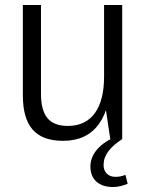

<svg xmlns="http://www.w3.org/2000/svg" viewBox="-20 -560 592 773"><path d="M145 -182Q145 -116 171 -84.5Q197 -53 253 -53Q324 -53 361.5 -104Q399 -155 399 -252L427 -319V-258Q427 -128 378 -60.5Q329 7 234 7Q151 7 111.5 -38Q72 -83 72 -176V-540H145ZM472 0H424L399 -167V-540H472ZM435 193Q393 193 368.5 171.5Q344 150 344 110Q344 76 367 46.5Q390 17 433 -4L472 0Q435 24 416 49.5Q397 75 397 104Q397 126 410 139Q423 152 445 152Q466 152 485 144L494 180Q482 185 466.5 189Q451 193 435 193Z"/></svg>

Font: Pathway Extreme SemiCondensed Light
Style: Regular
Weight: 300
Width: 4
Version: Version 1.001;gftools[0.9.26]